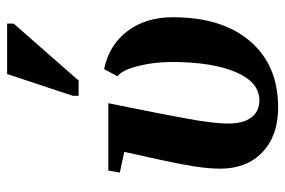

<svg xmlns="http://www.w3.org/2000/svg" viewBox="-149 -629 788 530"><g transform="rotate(-90 245.0 -364.0)"><path d="M213.4 9.8Q135.7 9.8 90.1 -33.4Q44.4 -76.7 44.4 -150.4Q44.4 -191.4 55.7 -250.7Q66.9 -310.1 90.8 -415L33.7 -427.2L39.1 -459H225.1Q195.8 -316.9 178.2 -217.3Q168.9 -157.7 168.9 -128.4Q168.9 -86.4 185.8 -64.2Q202.6 -42 232.9 -42Q283.2 -42 311 -107.4Q338.9 -172.9 338.9 -284.2Q338.9 -333 327.6 -377.2Q316.4 -421.4 299.3 -433.6L319.3 -470.7Q385.7 -457 424.1 -406.2Q462.4 -355.5 462.4 -280.8Q462.4 -144.5 396 -67.4Q329.6 9.8 213.4 9.8ZM245.6 -541V-557.1L305.7 -738.3H444.8V-720.2L287.6 -541Z"/></g></svg>

Font: Liberation Serif
Style: Bold Italic
Weight: 700
Italic angle: -16.333°
Designer: Steve Matteson
Foundry: Ascender Corporation
Version: Version 2.1.5